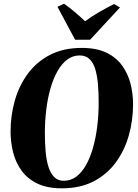

<svg xmlns="http://www.w3.org/2000/svg" viewBox="-20 -1013 750 1044"><path d="M317 11Q236.5 11 182.5 -15.2Q128.5 -41.5 96.8 -85.8Q65 -130 51.2 -185.2Q37.5 -240.5 37.5 -298Q37.5 -385.5 60.8 -466.8Q84 -548 131.5 -612.5Q179 -677 252.2 -714.8Q325.5 -752.5 424.5 -752.5Q505 -752.5 558.8 -726.5Q612.5 -700.5 644.2 -656.2Q676 -612 689.8 -557.5Q703.5 -503 703.5 -446Q703.5 -358 680.2 -276Q657 -194 609.2 -129.2Q561.5 -64.5 488.8 -26.8Q416 11 317 11ZM326.5 -30Q364.5 -30 394.8 -52.5Q425 -75 447.8 -115.5Q470.5 -156 485.8 -209.8Q501 -263.5 508.8 -326.2Q516.5 -389 516.5 -456Q516.5 -506.5 512.8 -552.5Q509 -598.5 498.8 -634.2Q488.5 -670 468 -690.8Q447.5 -711.5 413 -711.5Q375.5 -711.5 345.2 -688.8Q315 -666 292.2 -625.5Q269.5 -585 254.2 -531.5Q239 -478 231.5 -416.2Q224 -354.5 224 -289Q224 -237 228 -190.2Q232 -143.5 243 -107.5Q254 -71.5 274.2 -50.8Q294.5 -30 326.5 -30ZM388.5 -797 292.5 -976 328 -993Q359.5 -970.5 388.5 -946Q417.5 -921.5 442.5 -897.5Q478.5 -924 519.8 -947.8Q561 -971.5 600 -991L632.5 -972.5L470 -797Z"/></svg>

Font: Merriweather 96pt Black
Style: Italic
Weight: 900
Italic angle: -7.8°
Version: Version 2.101